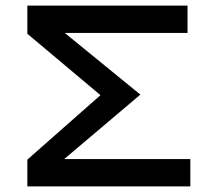

<svg xmlns="http://www.w3.org/2000/svg" viewBox="-20 -668 773 688"><path d="M78 -648H652V-550H212L483 -329L210 -98H662V0H78V-96L340 -327L78 -547Z"/></svg>

Font: Syne SemiBold
Style: Regular
Weight: 600
Designer: Lucas Descroix
Foundry: Bonjour Monde
Version: Version 2.200; ttfautohint (v1.8.4)